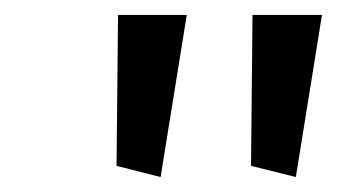

<svg xmlns="http://www.w3.org/2000/svg" viewBox="-20 -829 451 257"><path d="M195 -592 230 -809H138L136 -607ZM376 -592 411 -809H318L316 -607Z"/></svg>

Font: Bluebird
Style: LiObl
Weight: 300
Designer: Jasper
Foundry: Cannot Into Space Fonts
Version: Version 0.98